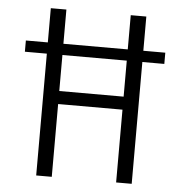

<svg xmlns="http://www.w3.org/2000/svg" viewBox="-49 -702 712 749"><g transform="rotate(5 307.0 -327.5)"><path d="M34 -477V-521H137H478H580V-477H476H140H139ZM120 -655H181V0H120ZM433 -655H494V0H433ZM143 -285V-336H468V-285Z"/></g></svg>

Font: Intel One Mono Light
Style: Regular
Weight: 300
Monospace: yes
Designer: Fred Shallcrass
Foundry: Frere-Jones Type LLC
Version: Version 1.004